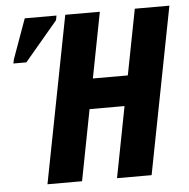

<svg xmlns="http://www.w3.org/2000/svg" viewBox="-49 -708 746 756"><g transform="rotate(-5 324.0 -329.5)"><path d="M383.3 0 437.5 -280.3H299.3L245.1 0H108.4L236.3 -658.7H373L322.8 -399.4H460.9L511.2 -658.7H647.9L520 0ZM16.1 -485.4 19.5 -501.5 76.2 -658.7H201.7L198.2 -640.6L67.4 -485.4Z"/></g></svg>

Font: Cousine
Style: Bold Italic
Weight: 700
Italic angle: -12°
Monospace: yes
Designer: Steve Matteson
Foundry: Ascender Corporation
Version: Version 1.20